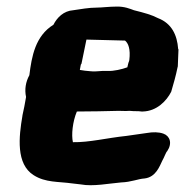

<svg xmlns="http://www.w3.org/2000/svg" viewBox="-20 -568 561 582"><path d="M69 -340C58 -320 54 -297 59 -274C56 -255 52 -236 48 -218V-217C37 -153 28 -71 82 -37C118 -14 157 -18 199 -12L225 -9C262 -2 311 -12 347 -15C378 -16 399 -26 418 -27C453 -31 464 -65 472 -81C478 -91 483 -107 487 -110C503 -134 495 -156 475 -163C461 -168 443 -168 426 -165C411 -163 391 -160 363 -156C305 -150 250 -136 201 -137C196 -159 200 -199 213 -230H215C243 -230 310 -231 340 -232C349 -232 359 -231 373 -232C381 -231 389 -231 394 -231C398 -231 402 -231 409 -230H413C455 -231 485 -262 499 -290C506 -314 513 -338 518 -363L519 -367C520 -385 520 -401 521 -417V-418L520 -420C517 -461 501 -497 459 -513C440 -523 418 -529 386 -537C375 -541 357 -549 332 -548C312 -548 288 -545 275 -545C248 -545 224 -540 202 -537C173 -535 153 -515 142 -493C87 -459 76 -397 69 -340ZM222 -356 225 -372 227 -375 242 -448 359 -445C369 -437 376 -419 372 -386L371 -382C369 -378 368 -372 366 -364C350 -358 324 -352 307 -353C283 -354 271 -350 256 -352H255C242 -353 233 -354 222 -356Z"/></svg>

Font: Vapor
Style: BlkObl
Weight: 900
Foundry: Cannot Into Space Fonts
Version: Version 0.179